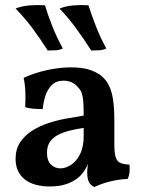

<svg xmlns="http://www.w3.org/2000/svg" viewBox="-20 -735 567 764"><path d="M356 9Q341 3 334 -10.5Q327 -24 327 -49Q327 -60 329 -75Q331 -90 335 -103L338 -105Q332 -83 320 -62.5Q308 -42 291 -28Q272 -12 244 -2.5Q216 7 179 7Q113 7 77.5 -22Q42 -51 42 -103Q42 -141 60 -168.5Q78 -196 108 -215Q138 -234 173.5 -245.5Q209 -257 245.5 -263.5Q282 -270 313 -275Q313 -309 311.5 -329.5Q310 -350 305.5 -363.5Q301 -377 291 -387Q280 -401 265 -407.5Q250 -414 233 -414Q203 -414 185.5 -396Q168 -378 160 -351.5Q152 -325 150 -301Q131 -301 112 -302.5Q93 -304 80 -309Q82 -336 81 -367Q80 -398 74 -425Q116 -445 167 -456Q218 -467 262 -467Q312 -467 343.5 -455Q375 -443 392 -425Q415 -402 425 -363.5Q435 -325 435 -256V-160Q435 -130 439.5 -112.5Q444 -95 456.5 -88Q469 -81 495 -80Q497 -66 495.5 -51Q494 -36 488 -23Q456 -22 420.5 -13.5Q385 -5 356 9ZM220 -65Q241 -65 262.5 -79Q284 -93 298.5 -121.5Q313 -150 313 -195V-226Q285 -222 258.5 -215.5Q232 -209 211.5 -198.5Q191 -188 179 -171Q167 -154 167 -127Q167 -95 183 -80Q199 -65 220 -65ZM343 -534Q311 -584 281.5 -624Q252 -664 217 -701Q242 -711 272 -713.5Q302 -716 332 -714Q345 -673 362.5 -628.5Q380 -584 403 -542Q390 -536 375.5 -535Q361 -534 343 -534ZM170 -534Q138 -584 108 -624Q78 -664 42 -701Q67 -711 97.5 -713.5Q128 -716 159 -714Q171 -673 189 -628.5Q207 -584 230 -542Q217 -536 202.5 -535Q188 -534 170 -534Z"/></svg>

Font: Vollkorn SemiBold
Style: Regular
Weight: 600
Designer: Friedrich Althausen
Foundry: Friedrich Althausen
Version: Version 5.000